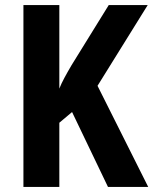

<svg xmlns="http://www.w3.org/2000/svg" viewBox="-20 -734 602 754"><path d="M562 0 363 -397 560 -714H407L261 -478C240 -442 223 -412 213 -386V-714H72V0H213V-252L263 -294L404 0Z"/></svg>

Font: Noto Sans Ethiopic Condensed
Style: Bold
Weight: 700
Width: 3
Designer: Monotype Design Team
Foundry: Monotype Imaging Inc.
Version: Version 2.102